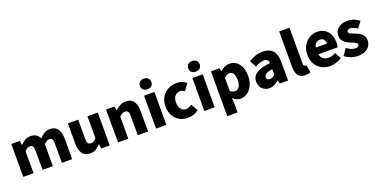

<svg xmlns="http://www.w3.org/2000/svg" viewBox="-19 -1872 6160 3121"><g transform="rotate(-20 3061.5 -312.0)"><path d="M72 0V-569H217L230 -497H233Q268 -532 308 -557.5Q348 -583 406 -583Q465 -583 502.5 -559Q540 -535 562 -489Q599 -527 641 -555Q683 -583 740 -583Q833 -583 875.5 -521Q918 -459 918 -352V0H740V-330Q740 -389 724.5 -410Q709 -431 675 -431Q656 -431 633 -418.5Q610 -406 584 -380V0H406V-330Q406 -389 390 -410Q374 -431 340 -431Q321 -431 298 -418.5Q275 -406 250 -380V0Z M1229 14Q1135 14 1093 -48.5Q1051 -111 1051 -217V-569H1229V-239Q1229 -181 1245 -159.5Q1261 -138 1295 -138Q1325 -138 1346.5 -151.5Q1368 -165 1390 -196V-569H1568V0H1423L1410 -78H1406Q1371 -36 1329 -11Q1287 14 1229 14Z M1711 0V-569H1856L1869 -498H1872Q1907 -533 1951.5 -558Q1996 -583 2054 -583Q2147 -583 2189 -521Q2231 -459 2231 -352V0H2053V-330Q2053 -389 2037 -410Q2021 -431 1987 -431Q1957 -431 1936 -418Q1915 -405 1889 -380V0Z M2369 0V-569H2547V0ZM2458 -648Q2413 -648 2386 -673Q2359 -698 2359 -740Q2359 -781 2386 -806Q2413 -831 2458 -831Q2502 -831 2529.5 -806Q2557 -781 2557 -740Q2557 -698 2529.5 -673Q2502 -648 2458 -648Z M2919 14Q2839 14 2775 -21.5Q2711 -57 2673.5 -124Q2636 -191 2636 -285Q2636 -379 2677.5 -445.5Q2719 -512 2787.5 -547.5Q2856 -583 2935 -583Q2987 -583 3028 -566.5Q3069 -550 3101 -522L3018 -409Q2981 -439 2946 -439Q2887 -439 2852.5 -397.5Q2818 -356 2818 -285Q2818 -214 2852.5 -172Q2887 -130 2939 -130Q2966 -130 2991 -141.5Q3016 -153 3038 -170L3107 -53Q3065 -16 3014.5 -1Q2964 14 2919 14Z M3205 0V-569H3383V0ZM3294 -648Q3249 -648 3222 -673Q3195 -698 3195 -740Q3195 -781 3222 -806Q3249 -831 3294 -831Q3338 -831 3365.5 -806Q3393 -781 3393 -740Q3393 -698 3365.5 -673Q3338 -648 3294 -648Z M3526 207V-569H3671L3684 -514H3687Q3721 -544 3762 -563.5Q3803 -583 3847 -583Q3915 -583 3965 -547Q4015 -511 4042 -446.5Q4069 -382 4069 -294Q4069 -196 4034.5 -127Q4000 -58 3945.5 -22Q3891 14 3830 14Q3757 14 3698 -45L3704 44V207ZM3788 -132Q3829 -132 3857.5 -169Q3886 -206 3886 -291Q3886 -438 3794 -438Q3748 -438 3704 -390V-165Q3725 -146 3746.5 -139Q3768 -132 3788 -132Z M4328 14Q4276 14 4238 -9.5Q4200 -33 4179.5 -72.5Q4159 -112 4159 -159Q4159 -249 4234 -299.5Q4309 -350 4475 -368Q4472 -403 4452.5 -422Q4433 -441 4389 -441Q4355 -441 4319 -428Q4283 -415 4240 -391L4178 -508Q4234 -542 4295 -562.5Q4356 -583 4423 -583Q4533 -583 4593 -520Q4653 -457 4653 -323V0H4508L4496 -57H4491Q4456 -26 4415.5 -6Q4375 14 4328 14ZM4389 -124Q4416 -124 4436 -136Q4456 -148 4475 -169V-260Q4392 -250 4360 -226.5Q4328 -203 4328 -173Q4328 -148 4344.5 -136Q4361 -124 4389 -124Z M4952 14Q4891 14 4855.5 -11Q4820 -36 4805 -81Q4790 -126 4790 -185V-799H4968V-179Q4968 -151 4978.5 -140.5Q4989 -130 4999 -130Q5004 -130 5008 -130.5Q5012 -131 5019 -132L5040 -1Q5026 5 5004 9.5Q4982 14 4952 14Z M5380 14Q5298 14 5232.5 -21.5Q5167 -57 5128.5 -124Q5090 -191 5090 -285Q5090 -354 5112.5 -409Q5135 -464 5173.5 -503Q5212 -542 5260.5 -562.5Q5309 -583 5360 -583Q5442 -583 5496 -547Q5550 -511 5577 -449Q5604 -387 5604 -309Q5604 -285 5601.5 -264Q5599 -243 5596 -232H5262Q5274 -174 5312 -148Q5350 -122 5404 -122Q5463 -122 5524 -158L5583 -51Q5539 -20 5484.5 -3Q5430 14 5380 14ZM5259 -349H5453Q5453 -391 5432.5 -419Q5412 -447 5363 -447Q5326 -447 5297 -423Q5268 -399 5259 -349Z M5855 14Q5800 14 5740 -8Q5680 -30 5636 -66L5715 -177Q5754 -148 5789.5 -132.5Q5825 -117 5859 -117Q5894 -117 5910 -129Q5926 -141 5926 -162Q5926 -179 5910 -191Q5894 -203 5868 -213.5Q5842 -224 5813 -235Q5779 -249 5745.5 -270Q5712 -291 5690 -323.5Q5668 -356 5668 -403Q5668 -457 5695.5 -497.5Q5723 -538 5772.5 -560.5Q5822 -583 5888 -583Q5955 -583 6005 -560.5Q6055 -538 6091 -510L6012 -404Q5981 -426 5951.5 -439Q5922 -452 5894 -452Q5834 -452 5834 -411Q5834 -386 5866 -372.5Q5898 -359 5942 -343Q5978 -330 6012.5 -309.5Q6047 -289 6069.5 -256.5Q6092 -224 6092 -172Q6092 -120 6065 -77.5Q6038 -35 5985.5 -10.5Q5933 14 5855 14Z"/></g></svg>

Font: Source Han Sans SC Heavy
Style: Regular
Weight: 900
Designer: Ryoko NISHIZUKA Ë•øÂ°öÊ∂ºÂ≠ê (kana, bopomofo & ideographs); Paul D. Hunt (Latin, Greek & Cyrillic); Sandoll Communicatio
Foundry: Adobe
Version: Version 2.004;hotconv 1.0.118;makeotfexe 2.5.65603